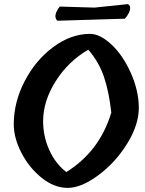

<svg xmlns="http://www.w3.org/2000/svg" viewBox="-20 -915 706 935"><path d="M190 -325Q190 -251 220 -184.5Q250 -118 303 -77Q466 -179 522 -367Q511 -467 486.5 -540Q462 -613 410 -673Q313 -617 251.5 -520Q190 -423 190 -325ZM47 -310Q47 -417 100 -519.5Q153 -622 239.5 -686Q326 -750 418 -750Q468 -750 523.5 -697.5Q579 -645 617 -560Q655 -475 656 -392.5Q657 -310 600.5 -217.5Q544 -125 460 -62.5Q376 0 310 0Q244 0 183 -49Q122 -98 84.5 -170.5Q47 -243 47 -310ZM603 -895Q617 -888 613 -868Q609 -848 588 -824L259 -814Q236 -838 271 -883L440 -878Z"/></svg>

Font: Tillana SemiBold
Style: Regular
Weight: 600
Designer: Lipi Raval (Devanagari, Latin), Jonny Pinhorn (Latin)
Foundry: Indian Type Foundry
Version: Version 2.003;PS 1.0;hotconv 1.0.79;makeotf.lib2.5.61930; tt